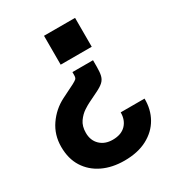

<svg xmlns="http://www.w3.org/2000/svg" viewBox="-172 -664 844 921"><g transform="rotate(-30 250.0 -203.0)"><path d="M357 -340V-302Q357 -273 352.5 -255Q348 -237 334.5 -224.5Q321 -212 294 -199L243 -174Q230 -168 208.5 -154Q187 -140 170 -116Q153 -92 153 -55Q153 -13 179.5 12.5Q206 38 249 38Q296 38 321.5 12Q347 -14 347 -57H479Q480 3 453 50.5Q426 98 374 125.5Q322 153 248 153Q180 153 128 128Q76 103 46.5 56.5Q17 10 17 -56Q17 -122 52.5 -173.5Q88 -225 143 -253L215 -289Q230 -297 236.5 -302.5Q243 -308 243 -324V-340ZM384 -559V-399H212V-559Z"/></g></svg>

Font: Host Grotesk Black
Style: Regular
Weight: 900
Designer: Doğukan Karapınar based on Poppins by Indian Type Foundry, Jonny Pinhorn
Foundry: Element Type
Version: Version 1.000; ttfautohint (v1.8.4.7-5d5b);gftools[0.9.33]